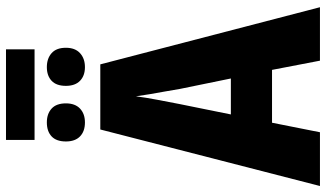

<svg xmlns="http://www.w3.org/2000/svg" viewBox="-238 -824 1062 625"><g transform="rotate(-90 292.5 -511.0)"><path d="M445 -1022V-929H150V-1022ZM207 -889Q235 -889 252 -873.5Q269 -858 269 -827Q269 -797 252 -781Q235 -765 207 -765Q178 -765 161.5 -781Q145 -797 145 -827Q145 -858 161.5 -873.5Q178 -889 207 -889ZM387 -889Q415 -889 432.5 -873.5Q450 -858 450 -827Q450 -797 432.5 -781Q415 -765 387 -765Q359 -765 342.5 -781Q326 -797 326 -827Q326 -858 342.5 -873.5Q359 -889 387 -889ZM408 0 378 -156H206L175 0H0L184 -715H396L582 0ZM316 -456Q312 -481 307.5 -505.5Q303 -530 299 -553.5Q295 -577 292 -599Q288 -568 281 -531Q274 -494 267 -458L233 -290H350Z"/></g></svg>

Font: Noto Sans Display Condensed ExtraBold
Style: Regular
Weight: 800
Width: 3
Designer: Monotype Design Team
Foundry: Monotype Imaging Inc.
Version: Version 2.003